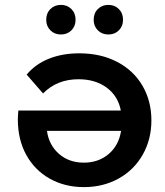

<svg xmlns="http://www.w3.org/2000/svg" viewBox="-20 -759 676 785"><path d="M599 -267Q599 -189 563.5 -126.5Q528 -64 465 -29Q402 6 323 6Q245 6 183.5 -28.5Q122 -63 87.5 -125.5Q53 -188 53 -270Q53 -283 55 -307H474Q463 -366 416.5 -400.5Q370 -435 301 -435Q213 -435 156 -377L89 -454Q125 -497 180 -519Q235 -541 304 -541Q392 -541 459 -506Q526 -471 562.5 -408.5Q599 -346 599 -267ZM475 -224H172Q180 -166 221 -130Q262 -94 323 -94Q383 -94 424.5 -129.5Q466 -165 475 -224ZM169 -678Q169 -705 186 -722Q203 -739 229 -739Q255 -739 272 -722Q289 -705 289 -678Q289 -652 272 -635Q255 -618 229 -618Q203 -618 186 -635Q169 -652 169 -678ZM363 -678Q363 -705 380 -722Q397 -739 423 -739Q449 -739 466 -722Q483 -705 483 -678Q483 -652 466 -635Q449 -618 423 -618Q397 -618 380 -635Q363 -652 363 -678Z"/></svg>

Font: CMG Sans SemiBold
Style: Regular
Weight: 600
Designer: Julieta Ulanovsky
Foundry: Julieta Ulanovsky
Version: Version 7.200